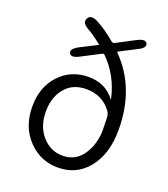

<svg xmlns="http://www.w3.org/2000/svg" viewBox="-147 -905 897 1023"><g transform="rotate(20 302.0 -394.0)"><path d="M299 13Q202 13 134 -56Q61 -130 61 -247Q61 -358 126 -427.5Q191 -497 291 -497Q386 -497 440 -426Q443 -422 442 -427Q414 -552 329 -636Q323 -642 315 -638L207 -582Q164 -560 153 -582Q142 -603 184 -626L280 -675Q284 -677 280 -680Q232 -718 201 -735Q159 -758 174 -786Q189 -814 232 -791Q285 -763 340 -716Q348 -710 357 -714L464 -770Q507 -792 518 -770Q529 -748 486 -727L389 -677Q385 -675 389 -671Q536 -522 536 -286Q536 -151 471 -69Q406 13 299 13ZM301 -55Q377 -55 418 -119Q457 -179 457 -259Q457 -282 456 -305L455 -331Q454 -348 444 -362Q392 -432 302 -432Q225 -432 181.5 -380Q138 -328 138 -247Q138 -162 185.5 -108.5Q233 -55 301 -55Z"/></g></svg>

Font: Resource Han Rounded JP Normal
Style: Regular
Weight: 350
Designer: Cyano Hao (round all glyphs); Ryoko NISHIZUKA 西塚涼子 (kana, bopomofo & ideographs); Paul D. Hunt (Latin, Greek & Cyrillic)
Foundry: Cyano Hao
Version: 0.990